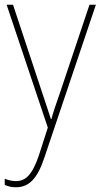

<svg xmlns="http://www.w3.org/2000/svg" viewBox="-20 -548 427 811"><path d="M8 -528 182 -9 144 109C116 191 88 217 47 217C30 217 16 213 0 207V233C16 240 30 243 47 243C103 243 138 206 167 119L385 -528H358L234 -158C218 -112 206 -78 197 -45H195C188 -68 178 -96 157 -160L35 -528Z"/></svg>

Font: Noto Sans Malayalam SemiCondensed Thin
Style: Regular
Weight: 100
Width: 4
Designer: Jelle Bosma - Monotype Design Team
Foundry: Monotype Imaging Inc.
Version: Version 2.104